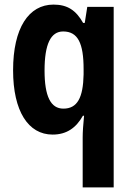

<svg xmlns="http://www.w3.org/2000/svg" viewBox="-20 -576 580 836"><path d="M340 23V240H475V-546H360L349 -476H342C311 -531 274 -556 213 -556C105 -556 37 -454 37 -270C37 -92 103 10 209 10C270 10 311 -19 341 -72H346C342 -31 340 -1 340 23ZM256 -103C201 -103 174 -156 174 -269C174 -384 201 -439 255 -439C319 -439 344 -388 344 -275V-252C342 -151 317 -103 256 -103Z"/></svg>

Font: Noto Sans Sinhala Condensed
Style: Bold
Weight: 700
Width: 3
Designer: Jelle Bosma - Monotype Design Team
Foundry: Monotype Imaging Inc.
Version: Version 2.006